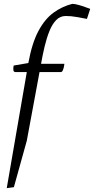

<svg xmlns="http://www.w3.org/2000/svg" viewBox="-20 -782 488 996"><path d="M15 194 119 -408H60Q49 -408 49 -424Q49 -432 51 -442L127 -455Q146 -559 179.5 -621.5Q213 -684 258 -716.5Q303 -749 355 -762Q367 -762 385.5 -757Q404 -752 421.5 -745.5Q439 -739 448 -736L431 -684Q402 -689 376 -694Q350 -699 321 -699Q292 -699 271.5 -678Q251 -657 236.5 -621Q222 -585 211.5 -541Q201 -497 193 -451H314Q314 -448 312 -437.5Q310 -427 306 -417.5Q302 -408 295 -408H185L119 -52L52 189Z"/></svg>

Font: Mate
Style: Italic
Weight: 400
Italic angle: -10.8°
Designer: Eduardo Rodriguez Tunni
Foundry: Eduardo Rodriguez Tunni
Version: Version 1.003; ttfautohint (v1.8.4.7-5d5b);gftools[0.9.24]